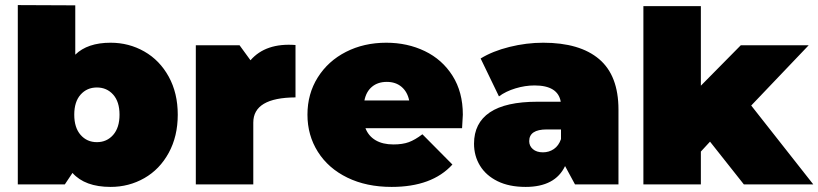

<svg xmlns="http://www.w3.org/2000/svg" viewBox="-20 -725 3218 755"><path d="M679 -274Q679 -189 643.5 -124Q608 -59 547.5 -24.5Q487 10 415 10Q314 10 265 -45L235 0H50V-705L276 -704V-510Q324 -557 415 -557Q487 -557 547.5 -522.5Q608 -488 643.5 -423.5Q679 -359 679 -274ZM450 -274Q450 -325 425 -353Q400 -381 361 -381Q322 -381 297 -353Q272 -325 272 -274Q272 -223 297 -194.5Q322 -166 361 -166Q400 -166 425 -194.5Q450 -223 450 -274Z M1142 -548V-342Q976 -341 976 -243V0H750V-547H922L965 -488Q1025 -557 1142 -548Z M1797 -221H1417Q1429 -190 1457 -173.5Q1485 -157 1527 -157Q1563 -157 1587.5 -166Q1612 -175 1641 -197L1759 -78Q1679 10 1520 10Q1421 10 1346 -26.5Q1271 -63 1230 -128Q1189 -193 1189 -274Q1189 -356 1229.5 -420.5Q1270 -485 1340.5 -521Q1411 -557 1499 -557Q1582 -557 1650.5 -524Q1719 -491 1759.5 -427Q1800 -363 1800 -274Q1800 -269 1797 -221ZM1413 -330H1589Q1582 -364 1559 -383.5Q1536 -403 1501 -403Q1466 -403 1443 -384Q1420 -365 1413 -330Z M2412 -294V0H2241L2202 -72Q2163 10 2047 10Q1982 10 1936.5 -12.5Q1891 -35 1867.5 -73.5Q1844 -112 1844 -160Q1844 -241 1906 -283Q1968 -325 2094 -325H2185Q2174 -389 2082 -389Q2045 -389 2007 -377.5Q1969 -366 1942 -346L1870 -495Q1917 -524 1983.5 -540.5Q2050 -557 2116 -557Q2260 -557 2336 -492.5Q2412 -428 2412 -294ZM2186 -178V-216H2130Q2061 -216 2061 -170Q2061 -151 2075.5 -138.5Q2090 -126 2115 -126Q2139 -126 2158 -139Q2177 -152 2186 -178Z M2772 -168 2736 -129V0H2510V-701H2736V-388L2893 -547H3160L2934 -310L3178 0H2905Z"/></svg>

Font: AtCorfu Sans
Style: AtCorfu Sans Black
Weight: 900
Designer: Kostas Teopoulos
Foundry: Kostas Teopoulos
Version: Version 1.00 July 8, 2025, initial release